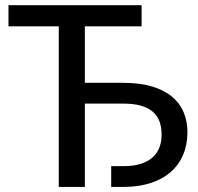

<svg xmlns="http://www.w3.org/2000/svg" viewBox="-20 -738 782 758"><path d="M539 -717.5V-634H315V-411H466.5Q533 -411 580.8 -396.5Q628.5 -382 659.5 -356Q690.5 -330 705.2 -294.2Q720 -258.5 720 -216.5Q720 -167 703 -127Q686 -87 653.8 -58.8Q621.5 -30.5 574 -15.2Q526.5 0 466 0H419V-82H466Q507 -82 535.8 -91.2Q564.5 -100.5 582.8 -117Q601 -133.5 609.5 -156.2Q618 -179 618 -206.5Q618 -235.5 609.8 -258.2Q601.5 -281 583.2 -296.8Q565 -312.5 536.2 -320.8Q507.5 -329 466.5 -329H315V0H212V-634H13.5V-717.5Z"/></svg>

Font: Lato Medium
Style: Regular
Weight: 500
Designer: Lukasz Dziedzic
Foundry: tyPoland Lukasz Dziedzic
Version: Version 2.006; 2014-01-15